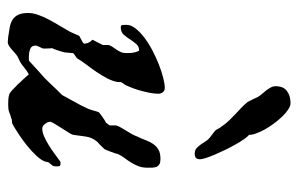

<svg xmlns="http://www.w3.org/2000/svg" viewBox="-158 -606 773 498"><g transform="rotate(90 229.0 -357.5)"><path d="M14.2 -43.9Q14.2 -56.2 19.3 -70.3Q24.4 -84.5 32 -98.6Q39.6 -112.8 47.9 -126.5Q56.2 -140.1 62.5 -151.4Q63 -152.3 64.7 -156Q66.4 -159.7 68.1 -163.8Q69.8 -168 71.5 -171.4Q73.2 -174.8 73.2 -175.8L90.3 -185.1Q90.8 -185.5 91.6 -186Q92.3 -186.5 92.8 -187.5L93.8 -189.5Q93.8 -194.8 90.8 -200.7Q87.9 -206.5 83.5 -210.4Q84.5 -212.4 86.4 -216.1Q88.4 -219.7 90.6 -223.9Q92.8 -228 94.5 -231.9Q96.2 -235.8 97.2 -237.3V-252Q99.1 -258.3 102.8 -263.4Q106.4 -268.6 109.9 -273.7Q113.3 -278.8 115.7 -284.4Q118.2 -290 118.2 -298.3Q118.2 -308.1 117.4 -314.5Q116.7 -320.8 112.3 -331.1H109.9Q101.1 -331.1 95.2 -324.5Q89.4 -317.9 83.5 -309.1Q78.1 -300.3 71 -292Q64 -283.7 51.3 -283.7Q49.3 -283.7 48.1 -284.2Q46.9 -284.7 45.4 -287.1L44.9 -298.3Q44.9 -310.1 54.2 -322Q63.5 -334 78.4 -345.2Q93.3 -356.4 111.6 -366Q129.9 -375.5 147.9 -382.6Q166 -389.6 182.1 -393.8Q198.2 -397.9 208.5 -397.9Q215.3 -397.9 219.5 -393.1Q223.6 -388.2 223.6 -381.8Q223.6 -372.1 221.7 -361.3Q219.7 -350.6 216.8 -339.4Q213.9 -328.1 210 -317.4Q206.1 -306.6 201.7 -297.4Q201.7 -296.4 200.4 -294.7Q199.2 -293 197.5 -290.8Q195.8 -288.6 194.6 -286.6Q193.4 -284.7 193.4 -283.7V-276.4Q190.9 -262.2 183.6 -248.3Q176.3 -234.4 167 -220.7Q157.7 -207 147.9 -194.3Q138.2 -181.6 131.8 -170.4Q129.9 -168.5 124.8 -165.3Q119.6 -162.1 118.2 -159.7Q118.2 -158.2 117.9 -154.5Q117.7 -150.9 117.2 -146.7Q116.7 -142.6 116.5 -139.4Q116.2 -136.2 115.7 -135.3Q115.2 -133.8 114 -129.4Q112.8 -125 111.1 -120.1Q109.4 -115.2 107.9 -111.1Q106.4 -106.9 105.5 -106.4Q105.5 -105.5 106 -99.4Q106.4 -93.3 106.4 -87.9Q106.4 -85.4 106.4 -83.3Q106.4 -81.1 105.5 -80.1Q105.5 -79.6 102.5 -73.5Q99.6 -67.4 98.6 -63.5Q98.6 -52.2 107.7 -48.8Q116.7 -45.4 126.5 -45.4H137.7Q139.2 -46.9 143.1 -50.3Q147 -53.7 151.4 -57.9Q155.8 -62 159.9 -65.7Q164.1 -69.3 165.5 -70.8Q182.6 -85 196.3 -99.9Q210 -114.7 227.1 -131.8Q235.4 -147.5 245.1 -164.6Q254.9 -181.6 262.7 -199.2Q263.2 -199.7 264.4 -203.9Q265.6 -208 267.1 -212.4Q268.6 -216.8 269.5 -220.7Q270.5 -224.6 271 -225.6Q271.5 -227.1 275.4 -230Q279.3 -232.9 283.9 -236.3Q288.6 -239.7 292.7 -242.2Q296.9 -244.6 298.3 -245.1Q300.3 -247.6 303 -251Q305.7 -254.4 305.7 -254.9V-271Q308.1 -278.8 312.3 -285.9Q316.4 -293 320.6 -299.6Q324.7 -306.2 328.4 -312.7Q332 -319.3 334.5 -326.2Q339.8 -336.9 343.8 -347.7Q347.7 -358.4 353.5 -367.2Q359.4 -376 368.4 -381.3Q377.4 -386.7 392.6 -386.7Q401.4 -386.7 406 -384.3Q410.6 -381.8 412.8 -377.2Q415 -372.6 415.3 -366.5Q415.5 -360.4 415.5 -353Q415.5 -339.8 411.6 -329.8Q407.7 -319.8 402.3 -311Q397 -302.2 390.9 -294.2Q384.8 -286.1 379.9 -276.4Q379.9 -274.4 378.2 -269.3Q376.5 -264.2 374.3 -258.5Q372.1 -252.9 370.4 -248.3Q368.7 -243.7 368.2 -243.2Q367.7 -241.7 364.7 -238.8Q361.8 -235.8 358.6 -232.4Q355.5 -229 352.3 -226.3Q349.1 -223.6 348.6 -223.1Q336.9 -209.5 334.7 -193.1Q332.5 -176.8 330.1 -159.7Q329.6 -156.7 324.2 -148.2Q318.8 -139.6 312.7 -130.1Q306.6 -120.6 301.5 -112.1Q296.4 -103.5 296.4 -100.6Q296.4 -94.7 301.8 -87.4Q307.1 -80.1 314 -80.1Q323.2 -80.1 334.5 -85Q345.7 -89.8 356.9 -96.9Q368.2 -104 378.7 -111.6Q389.2 -119.1 397 -125Q398.9 -127 400.6 -127.2Q402.3 -127.4 405.3 -127.4Q410.6 -127.4 411.4 -124.5Q412.1 -121.6 412.1 -115.7Q412.1 -114.7 411.9 -113.8Q411.6 -112.8 411.6 -111.8Q411.1 -110.4 411.1 -108.9Q411.1 -108.4 409.7 -106.4Q408.2 -104.5 406.5 -102.3Q404.8 -100.1 403.1 -98.4Q401.4 -96.7 401.4 -96.2L399.4 -86.9Q395.5 -76.7 383.8 -64.2Q372.1 -51.8 357.4 -40Q342.8 -28.3 327.9 -18.6Q313 -8.8 303.2 -3.4Q302.2 -2.4 296.9 -1.7Q291.5 -1 290.5 -1Q290 -0.5 287.6 0.2Q285.2 1 282.5 1.7Q279.8 2.4 277.1 3.4Q274.4 4.4 273.4 4.9Q268.1 7.3 262 7.8Q255.9 8.3 250 8.3Q243.7 8.3 237.1 7.8Q230.5 7.3 223.6 4.9Q220.7 3.4 214.1 -2.4Q207.5 -8.3 200 -16.1Q192.4 -23.9 185.1 -32Q177.7 -40 173.3 -45.4Q163.6 -40 154.1 -32Q144.5 -23.9 134.3 -19.5Q127.4 -17.1 121.6 -12.2Q115.7 -7.3 110.4 -2.4Q105 2.4 99.9 5.9Q94.7 9.3 89.4 9.3L76.7 8.3Q62.5 6.3 51 4.2Q39.6 2 31.5 -3.2Q23.4 -8.3 18.8 -17.8Q14.2 -27.3 14.2 -43.9ZM204.1 -685.1Q204.1 -705.6 216.6 -714.8Q229 -724.1 248 -724.1Q255.4 -724.1 264.6 -718Q273.9 -711.9 283.2 -702.1Q292.5 -692.4 301.3 -680.4Q310.1 -668.5 316.7 -656.5Q323.2 -644.5 326.9 -634Q330.6 -623.5 330.1 -616.7Q334.5 -613.3 341.1 -604Q347.7 -594.7 354.7 -582.3Q361.8 -569.8 368.7 -555.7Q375.5 -541.5 381.1 -528.6Q386.7 -515.6 390.1 -505.1Q393.6 -494.6 393.6 -489.7Q393.6 -482.4 390.4 -479Q387.2 -475.6 378.4 -475.6Q370.1 -475.6 364.7 -480.5Q359.4 -485.4 355 -491.7Q350.6 -498 346.4 -504.6Q342.3 -511.2 336.9 -515.1Q326.7 -522.9 322.8 -525.9Q318.8 -528.8 317.4 -531Q315.9 -533.2 314.5 -536.4Q313 -539.6 307.1 -547.4Q300.8 -556.6 293 -564.7Q285.2 -572.8 276.9 -580.6Q268.6 -588.4 260.3 -596.2Q252 -604 244.6 -613.3Q244.1 -614.3 242.2 -618.2Q240.2 -622.1 238 -626.5Q235.8 -630.9 234.1 -634.8Q232.4 -638.7 231.9 -639.6Q229 -644.5 224.4 -649.7Q219.7 -654.8 215.3 -660.6Q210.9 -666.5 207.5 -672.6Q204.1 -678.7 204.1 -685.1Z"/></g></svg>

Font: IM FELL English
Style: Italic
Weight: 400
Italic angle: -18°
Designer: Igino Marini
Foundry: Igino Marini
Version: 3.00